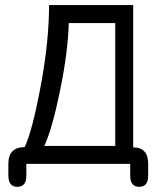

<svg xmlns="http://www.w3.org/2000/svg" viewBox="-20 -641 641 751"><path d="M83 45.9Q83 89.8 47.9 89.8Q12.7 89.8 12.7 45.9V0Q12.7 -65.4 76.2 -65.4Q105.5 -125 138.7 -301.8Q171.9 -478.5 171.9 -621.1H501V-64.5Q559.6 -64.5 559.6 0V45.9Q559.6 89.8 524.4 89.8Q489.3 89.8 489.3 45.9V0H83ZM249 -550.8Q246.1 -439.5 215.3 -288.6Q184.6 -137.7 153.3 -70.3H430.7V-550.8Z"/></svg>

Font: Jura
Style: DemiBold
Weight: 600
Version: Version 2.5